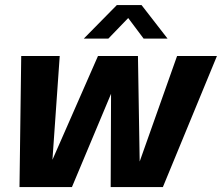

<svg xmlns="http://www.w3.org/2000/svg" viewBox="-20 -758 899 778"><path d="M59 0 66 -531H222L192.5 -110.5L377 -531H539L546 -103.5L697.5 -531H859L640 0H428.5L430 -378L271.5 0ZM319.5 -601.5 453.5 -737.5H553.5L659 -601.5H562L499.5 -685L419 -601.5Z"/></svg>

Font: Epilogue
Style: Bold Italic
Weight: 700
Italic angle: -12°
Designer: Tyler Finck
Foundry: Etcetera Type Co
Version: Version 2.111; ttfautohint (v1.8.3)